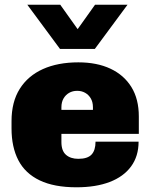

<svg xmlns="http://www.w3.org/2000/svg" viewBox="-20 -786 640 816"><path d="M305 10Q210 10 148.5 -19.5Q87 -49 58 -105Q29 -161 29 -240V-271Q29 -353 64 -408.5Q99 -464 162.5 -492.5Q226 -521 313 -521Q392 -521 449.5 -494Q507 -467 538.5 -416Q570 -365 570 -291V-217H241V-182Q241 -145 260.5 -128Q280 -111 313 -111Q352 -111 369 -129Q386 -147 386 -184H569Q569 -122 537 -78.5Q505 -35 446 -12.5Q387 10 305 10ZM241 -319H375V-330Q375 -352 366 -367.5Q357 -383 342 -391.5Q327 -400 308 -400Q289 -400 274 -391.5Q259 -383 250 -367.5Q241 -352 241 -330ZM522 -766 383 -578H235L96 -766H236L350 -606H270L384 -766Z"/></svg>

Font: Chivo Mono Black
Style: Regular
Weight: 900
Designer: Hector Gatti
Foundry: Omnibus-Type
Version: Version 1.008